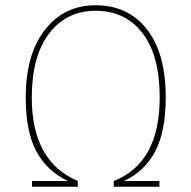

<svg xmlns="http://www.w3.org/2000/svg" viewBox="-20 -711 729 731"><path d="M344 -691Q467 -691 539 -600Q611 -509 611 -340Q611 -210 570.5 -134Q530 -58 452 -22H587V0H413V-22Q588 -90 588 -340Q588 -500 522.5 -585Q457 -670 344 -670Q233 -670 167 -583.5Q101 -497 101 -339Q101 -96 276 -22V0H102V-22H238Q157 -61 117.5 -136.5Q78 -212 78 -339Q78 -504 151 -597.5Q224 -691 344 -691Z"/></svg>

Font: FiraSans
Style: Regular
Weight: 150
Designer: Carrois Corporate & Edenspiekermann AG
Foundry: Carrois Corporate GbR & Edenspiekermann AG
Version: Version 3.106;PS 003.106;hotconv 1.0.70;makeotf.lib2.5.58329